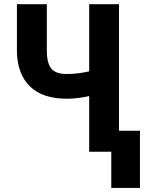

<svg xmlns="http://www.w3.org/2000/svg" viewBox="-20 -731 694 925"><path d="M654.3 174.3H516.1V0H409.7V-268.1Q352.5 -255.4 302.2 -255.4Q186 -255.4 125 -314Q64 -372.6 61.5 -482.9V-710.9H205.6V-490.7Q205.1 -428.2 226.6 -401.4Q248 -374.5 301.3 -374.5Q354.5 -374.5 409.7 -387.2V-710.9H553.2V-101.1H654.3Z"/></svg>

Font: RobotoCondensed-Bold
Style: Bold
Weight: 700
Designer: Google
Version: Version 2.001240; 2014